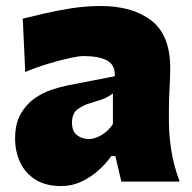

<svg xmlns="http://www.w3.org/2000/svg" viewBox="-20 -611 646 646"><path d="M186 15.1Q133.8 15.1 99.1 -6.8Q64.5 -28.8 47.6 -65.2Q30.8 -101.6 30.8 -144.5Q30.8 -194.3 49.1 -226.8Q67.4 -259.3 95.2 -279.1Q123 -298.8 153.3 -308.8Q183.6 -318.8 207.5 -323.7L366.2 -354.5Q368.2 -392.1 340.8 -407.2Q313.5 -422.4 259.8 -422.4Q246.1 -422.4 213.4 -415.3Q180.7 -408.2 140.4 -396Q100.1 -383.8 64.9 -368.7L56.6 -548.3Q85.4 -555.2 127.7 -565.2Q169.9 -575.2 219.2 -583Q268.6 -590.8 318.4 -590.8Q426.3 -590.8 489.5 -541.7Q552.7 -492.7 552.7 -382.3Q552.7 -354 550.5 -313.5Q548.3 -272.9 548.3 -242.7V-204.6Q548.3 -159.2 555.9 -107.9Q563.5 -56.6 584.5 0H388.2L368.2 -85.9H354.5Q336.9 -60.5 310.8 -37.4Q284.7 -14.2 252.9 0.5Q221.2 15.1 186 15.1ZM279.3 -143.1Q298.3 -143.1 321.5 -156.5Q344.7 -169.9 359.9 -193.8V-296.9Q350.6 -289.1 336.2 -282Q321.8 -274.9 285.6 -264.6Q261.7 -258.3 241.9 -243.9Q222.2 -229.5 222.2 -198.7Q222.2 -168.9 239.5 -156Q256.8 -143.1 279.3 -143.1Z"/></svg>

Font: Pinar-DS1-FD ExtraBold
Style: Regular
Weight: 800
Designer: Amin Abedi
Version: Version 2.000